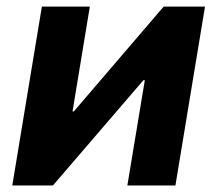

<svg xmlns="http://www.w3.org/2000/svg" viewBox="-20 -566 663 586"><path d="M515.4 0H368.7L422 -321.3H417.8L141.6 0H17.5L107.8 -545.9H254.2L201.4 -226H205.4L479.5 -545.9H605.7Z"/></svg>

Font: Inter
Style: Italic
Weight: 400
Italic angle: -9.3988°
Designer: Rasmus Andersson
Foundry: rsms
Version: Version 4.001;git-66647c0bb